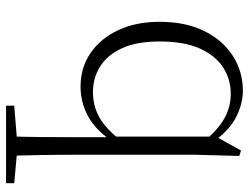

<svg xmlns="http://www.w3.org/2000/svg" viewBox="-114 -448 822 634"><g transform="rotate(90 297.0 -131.0)"><path d="M329 260V233L452 223H474L585 233V260ZM266 14Q203 14 155 -19Q107 -52 79.5 -110.5Q52 -169 52 -247Q52 -332 82 -393.5Q112 -455 164 -488.5Q216 -522 280 -522Q321 -522 364 -501Q407 -480 444 -430H452L441 -401Q403 -444 367 -463Q331 -482 290 -482Q242 -482 203 -457Q164 -432 140.5 -380.5Q117 -329 117 -247Q117 -172 139 -123.5Q161 -75 199 -51Q237 -27 284 -27Q329 -27 365.5 -47Q402 -67 440 -114L450 -84H442Q405 -32 360.5 -9Q316 14 266 14ZM430 260Q432 204 432.5 147Q433 90 433 33V-82L431 -90V-431V-433L477 -516L495 -510L491 -364V33Q491 90 492 147Q493 204 495 260Z"/></g></svg>

Font: Noto Serif SC
Style: Regular
Weight: 200
Designer: Ryoko NISHIZUKA 西塚涼子 (kana & ideographs); Frank Grießhammer (Latin, Greek & Cyrillic); Wenlong ZHANG 张文龙 (bopomofo); San
Foundry: Adobe
Version: Version 2.001;hotconv 1.1.0;makeotfexe 2.6.0